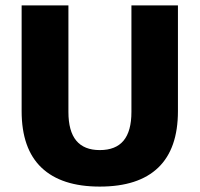

<svg xmlns="http://www.w3.org/2000/svg" viewBox="-20 -680 738 710"><path d="M638 -660V-269Q638 -130 565 -60Q492 10 349 10Q207 10 133.5 -60Q60 -130 60 -269V-660H233V-266Q233 -195 262 -160Q291 -125 349 -125Q408 -125 437 -160Q466 -195 466 -266V-660Z"/></svg>

Font: Kantumruy Pro
Style: Bold
Weight: 700
Version: Version 1.002